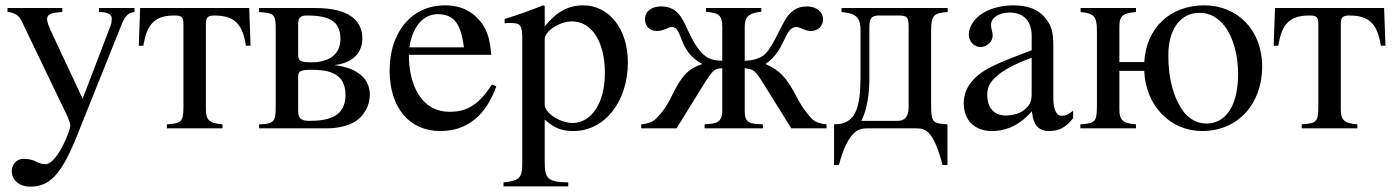

<svg xmlns="http://www.w3.org/2000/svg" viewBox="-20 -480 5209 718"><path d="M483 -450H350V-435C381 -435 398 -427 398 -411C398 -407 397 -392 394 -385L289 -111L169 -367C163 -381 156 -397 156 -408C156 -426 170 -433 213 -435V-450H8V-436C34 -432 51 -423 61 -401L197 -118C216 -78 243 -27 243 -12C243 12 192 134 150 134C144 134 132 133 121 127C103 117 85 114 67 114C43 114 24 135 24 160C24 193 51 218 94 218C170 218 213 165 269 25L433 -384C448 -422 459 -432 483 -435Z M917 -309 912 -450H504L499 -309H516C529 -385 554 -422 632 -422C658 -422 666 -418 666 -390V-79C666 -21 655 -19 604 -15V0H812V-15C761 -19 750 -32 750 -72V-390C750 -414 756 -422 782 -422C862 -422 887 -385 900 -309Z M1232 -237C1283 -242 1335 -271 1335 -336C1335 -408 1278 -450 1160 -450H949V-435C1004 -431 1011 -427 1011 -374V-77C1011 -25 1003 -16 949 -15V0H1200C1241 0 1277 -8 1304 -23C1341 -44 1363 -85 1363 -126C1363 -195 1301 -229 1232 -236ZM1095 -391C1095 -419 1109 -422 1130 -422C1226 -422 1253 -390 1253 -333C1253 -276 1209 -247 1146 -247C1101 -247 1095 -252 1095 -278ZM1095 -193C1095 -212 1101 -219 1143 -219C1202 -219 1272 -211 1272 -125C1272 -45 1211 -28 1137 -28C1105 -28 1095 -37 1095 -68Z M1820 -164C1771 -90 1729 -62 1662 -62C1550 -62 1509 -170 1509 -275H1817C1813 -329 1803 -363 1783 -391C1751 -436 1706 -460 1644 -460C1518 -460 1437 -358 1437 -217C1437 -79 1509 10 1627 10C1727 10 1797 -48 1836 -157ZM1511 -303C1522 -378 1561 -427 1617 -427C1683 -427 1704 -384 1715 -303Z M2017 -458 2011 -460C1958 -439 1922 -426 1867 -409V-393C1876 -394 1883 -394 1892 -394C1926 -394 1933 -384 1933 -337V133C1933 185 1922 196 1863 202V217H2105V202C2030 201 2017 189 2017 126V-33C2053 0 2082 10 2124 10C2243 10 2328 -102 2328 -247C2328 -371 2258 -460 2161 -460C2105 -460 2061 -436 2017 -381ZM2017 -334C2017 -364 2073 -400 2119 -400C2193 -400 2242 -324 2242 -207C2242 -97 2193 -20 2121 -20C2074 -20 2017 -58 2017 -88Z M3071 0V-15C3048 -17 3030 -23 3018 -34C3006 -45 2980 -77 2960 -116C2919 -196 2891 -219 2844 -240V-242C2917 -290 2913 -379 2958 -379C2972 -379 2990 -364 3012 -364C3038 -364 3058 -382 3058 -408C3058 -433 3036 -456 2997 -456C2961 -456 2934 -438 2914 -402C2889 -358 2862 -289 2831 -270C2813 -259 2790 -253 2765 -253V-379C2765 -415 2777 -431 2827 -436V-450H2620V-436C2667 -431 2681 -426 2681 -377V-253C2655 -253 2634 -258 2618 -270C2580 -299 2560 -353 2540 -393C2521 -432 2498 -456 2451 -456C2418 -456 2392 -438 2392 -408C2392 -382 2410 -364 2437 -364C2461 -364 2480 -379 2493 -379C2533 -379 2517 -286 2605 -242V-240C2556 -224 2529 -199 2489 -115C2470 -75 2444 -46 2431 -34C2418 -23 2401 -17 2378 -15V0H2510L2612 -165C2646 -219 2652 -223 2681 -225V-67C2681 -33 2669 -20 2638 -17L2615 -15V0H2833V-15L2813 -16C2773 -18 2765 -32 2765 -67V-225C2800 -220 2803 -218 2837 -164L2939 0Z M3524 -450H3127V-435C3176 -430 3198 -420 3198 -366V-199C3198 -76 3181 -15 3099 -15V137H3117C3151 13 3188 0 3221 0H3407C3445 0 3471 13 3505 137H3523V-15C3472 -19 3462 -19 3462 -82V-366C3462 -425 3473 -431 3524 -435ZM3378 -81C3378 -41 3362 -28 3336 -28H3201C3223 -69 3231 -135 3231 -179V-380C3231 -415 3243 -422 3268 -422H3338C3372 -422 3378 -417 3378 -379Z M3993 -66C3976 -52 3966 -47 3950 -47C3932 -47 3919 -67 3919 -113V-304C3919 -365 3911 -386 3887 -415C3863 -444 3825 -460 3769 -460C3724 -460 3682 -448 3654 -430C3619 -408 3603 -376 3603 -350C3603 -323 3625 -304 3646 -304C3672 -304 3692 -326 3692 -345C3692 -366 3686 -369 3686 -387C3686 -414 3716 -433 3756 -433C3801 -433 3838 -408 3838 -346V-292C3725 -250 3684 -231 3654 -211C3615 -185 3584 -146 3584 -94C3584 -28 3627 10 3689 10C3732 10 3785 -3 3838 -63H3839C3844 -10 3866 10 3903 10C3937 10 3963 0 3993 -38ZM3838 -130C3838 -101 3832 -84 3803 -64C3786 -53 3761 -48 3741 -48C3702 -48 3672 -72 3672 -125C3672 -156 3682 -172 3706 -194C3731 -217 3776 -242 3838 -264Z M4166 -248V-377C4166 -419 4174 -430 4228 -435V-450H4021V-435C4070 -430 4082 -420 4082 -366V-79C4082 -21 4071 -19 4020 -15V0H4228V-15C4177 -19 4166 -32 4166 -72V-215H4259C4264 -83 4358 10 4475 10C4610 10 4700 -92 4700 -231C4700 -369 4606 -460 4484 -460C4355 -460 4267 -376 4259 -248ZM4610 -204C4610 -88 4566 -18 4492 -18C4456 -18 4424 -36 4402 -68C4365 -122 4349 -194 4349 -273C4349 -373 4396 -432 4465 -432C4508 -432 4536 -412 4560 -382C4592 -341 4610 -272 4610 -204Z M5161 -309 5156 -450H4748L4743 -309H4760C4773 -385 4798 -422 4876 -422C4902 -422 4910 -418 4910 -390V-79C4910 -21 4899 -19 4848 -15V0H5056V-15C5005 -19 4994 -32 4994 -72V-390C4994 -414 5000 -422 5026 -422C5106 -422 5131 -385 5144 -309Z"/></svg>

Font: XITS Math
Style: Regular
Weight: 400
Designer: MicroPress Inc., with final additions and corrections provided by Coen Hoffman, Elsevier (retired)
Version: Version 1.108